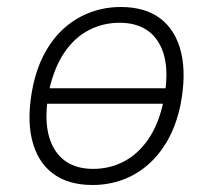

<svg xmlns="http://www.w3.org/2000/svg" viewBox="-20 -520 607 548"><path d="M244 8Q174 8 130 -25.5Q86 -59 71 -122.5Q56 -186 74 -274Q86 -330 110 -372.5Q134 -415 167 -443Q200 -471 240 -485.5Q280 -500 325 -500Q395 -500 438.5 -466.5Q482 -433 497 -370Q512 -307 495 -220Q483 -163 459 -120.5Q435 -78 402 -49.5Q369 -21 329 -6.5Q289 8 244 8ZM246 -38Q293 -38 333.5 -59Q374 -80 403.5 -123Q433 -166 447 -232Q468 -338 434 -396.5Q400 -455 321 -455Q274 -455 233.5 -434Q193 -413 164 -370.5Q135 -328 120 -262Q100 -155 134 -96.5Q168 -38 246 -38ZM95 -224 102 -268H473L465 -224Z"/></svg>

Font: Nunito Sans 7pt SemiCondensed ExtraLight
Style: Italic
Weight: 250
Width: 4
Italic angle: -9°
Designer: Vernon Adams
Foundry: Vernon Adams
Version: Version 3.101;gftools[0.9.27]